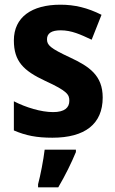

<svg xmlns="http://www.w3.org/2000/svg" viewBox="-20 -576 490 817"><path d="M417 -161C417 -255 360 -293 279 -331C193 -371 180 -384 180 -409C180 -434 199 -447 238 -447C285 -447 323 -429 370 -407L412 -513C352 -543 298 -556 237 -556C115 -556 39 -503 39 -404C39 -315 80 -275 172 -232C268 -188 275 -173 275 -147C275 -118 255 -99 206 -99C154 -99 90 -119 39 -145V-21C90 1 136 10 203 10C341 10 417 -48 417 -161ZM303 71V61H170C165 104 152 171 142 208V221H228C258 170 284 117 303 71Z"/></svg>

Font: Noto Sans Gurmukhi SemiCondensed
Style: Bold
Weight: 700
Width: 4
Designer: Jelle Bosma - Monotype Design Team
Foundry: Monotype Imaging Inc.
Version: Version 2.004